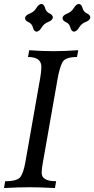

<svg xmlns="http://www.w3.org/2000/svg" viewBox="-27 -946 474 966"><path d="M249.5 0Q169.4 -3.9 122.6 -3.9Q67.9 -3.9 -6.8 0L-1 -34.2Q61.5 -34.2 76.7 -56.9Q91.8 -79.6 100.6 -129.9L174.8 -550.8Q181.2 -587.4 181.2 -609.4Q181.2 -659.2 113.8 -659.2L120.1 -693.4Q183.6 -688.5 243.2 -688.5Q295.4 -688.5 366.7 -693.4L360.4 -659.2Q300.8 -659.2 286.9 -632.3Q272.9 -605.5 263.2 -551.8L188.5 -127Q182.6 -95.7 182.6 -76.2Q182.6 -34.2 255.4 -34.2ZM156.7 -786.6Q143.6 -788.1 138.7 -807.4Q133.8 -826.7 116.5 -834.5Q99.1 -842.3 99.1 -854.5Q99.1 -868.7 124 -878.4Q144.5 -886.7 156 -905.8Q167.5 -924.8 181.2 -926.3Q194.8 -924.8 199.7 -905.8Q204.6 -886.7 221.7 -878.7Q238.8 -870.6 238.8 -858.9Q238.8 -844.2 214.4 -835Q193.8 -826.7 182.4 -807.4Q170.9 -788.1 156.7 -786.6ZM345.2 -786.6Q332 -788.1 327.1 -807.4Q322.3 -826.7 304.9 -834.5Q287.6 -842.3 287.6 -854.5Q287.6 -868.7 312.5 -878.4Q333 -886.7 344.5 -905.8Q356 -924.8 369.6 -926.3Q383.3 -924.8 388.2 -905.8Q393.1 -886.7 410.2 -878.7Q427.2 -870.6 427.2 -858.9Q427.2 -844.2 402.8 -835Q382.3 -826.7 370.8 -807.4Q359.4 -788.1 345.2 -786.6Z"/></svg>

Font: Kelvinch
Style: Italic
Weight: 400
Italic angle: -10°
Designer: Paul James Miller
Foundry: High-Logic / Made with FontCreator
Version: Version 3.40;July 22, 2017;FontCreator 11.0.0.2388 64-bit